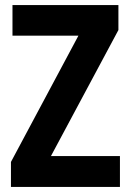

<svg xmlns="http://www.w3.org/2000/svg" viewBox="-20 -734 513 754"><path d="M451 0V-121H180L445 -616V-714H29V-594H288L23 -98V0Z"/></svg>

Font: Noto Sans Armenian Condensed
Style: Bold
Weight: 700
Width: 3
Designer: Monotype Design Team
Foundry: Monotype Imaging Inc.
Version: Version 2.008